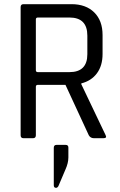

<svg xmlns="http://www.w3.org/2000/svg" viewBox="-20 -663 577 921"><path d="M308 45V92Q308 119 294 150L260 230Q255 238 249 238Q238 238 238 226V46Q238 32 251 32H295Q308 32 308 45ZM138 0H93Q79 0 79 -14V-629Q79 -643 93 -643H323Q392 -643 432 -603.5Q472 -564 472 -495V-404Q472 -348 445 -311.5Q418 -275 370 -263V-259L486 -16Q495 0 476 0H431Q414 0 406 -14L294 -256H162Q152 -256 152 -247V-14Q152 0 138 0ZM162 -317H313Q399 -317 399 -403V-492Q399 -579 313 -579H162Q152 -579 152 -570V-326Q152 -317 162 -317Z"/></svg>

Font: Rajdhani Medium
Style: Regular
Weight: 500
Designer: Satya Rajpurohit, Jyotish Sonowal
Foundry: Indian Type Foundry
Version: Version 1.201 February 1, 2022